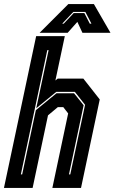

<svg xmlns="http://www.w3.org/2000/svg" viewBox="-44 -928 566 948"><path d="M-24.5 0 134.5 -749.5H276L229.5 -530.5L241 -540H367.5L448.5 -437L356 0H214.5L292.5 -368L268.5 -399H241.5L193 -358.5L117 0ZM59 -67H65.5L133 -384L235 -467.5H321.5L369 -408.5L296.5 -67H303L376 -410.5L325.5 -474.5H234L135 -393.5L196 -680.5H189.5ZM293.5 -908H419.5L501.5 -766H363L338 -820L290 -766H151.5ZM318 -869 263 -811H270.5L320 -863.5H372.5L399.5 -811H407.5L377.5 -869Z"/></svg>

Font: Tourney Condensed ExtraBold
Style: Italic
Weight: 800
Width: 3
Italic angle: -12°
Designer: Tyler Finck
Foundry: Etcetera Type Co
Version: Version 1.010; ttfautohint (v1.8.3)